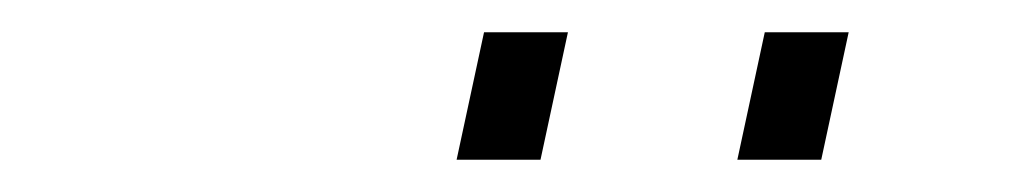

<svg xmlns="http://www.w3.org/2000/svg" viewBox="-20 -722 640 119"><path d="M263 -623 280 -702H332L315 -623ZM437 -623 454 -702H506L489 -623Z"/></svg>

Font: Geist Mono ExtraLight
Style: Italic
Weight: 200
Italic angle: -12°
Monospace: yes
Designer: Basement.studio, Andrés Briganti, Mateo Zaragoza
Foundry: Basement.studio, Vercel, Andrés Briganti, Guido Ferreyra, Mateo Zaragoza
Version: Version 1.500; ttfautohint (v1.8.4.7-5d5b)